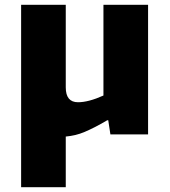

<svg xmlns="http://www.w3.org/2000/svg" viewBox="-20 -560 709 800"><path d="M68 -540H254V-196Q254 -134 305 -134Q349 -134 411 -162V-540H597V0H440L431 -59H427Q398 -42 375.5 -30.5Q353 -19 333 -10.5Q313 -2 294 2.5Q275 7 254 9V220H68Z"/></svg>

Font: Encode Sans Narrow
Style: ExtraBold
Weight: 800
Designer: Pablo Impallari, Andres Torresi
Foundry: Pablo Impallari, Andres Torresi
Version: Version 1.000; ttfautohint (v1.00) -l 8 -r 50 -G 200 -x 14 -